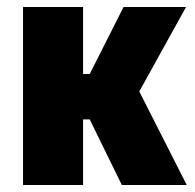

<svg xmlns="http://www.w3.org/2000/svg" viewBox="-20 -530 560 550"><path d="M46 0V-510H218V-318H237L334 -510H513L379 -268L515 0H329L237 -188H218V0Z"/></svg>

Font: Saira Semi Condensed ExtraBold
Style: Regular
Weight: 800
Width: 4
Designer: Hector Gatti with collaboration of the Omnibus-Type team
Foundry: Omnibus-Type
Version: Version 1.001; ttfautohint (v1.8)